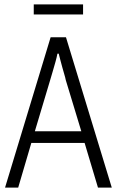

<svg xmlns="http://www.w3.org/2000/svg" viewBox="-20 -856 533 876"><path d="M3 0 211 -686H281L490 0H427L366 -204H123L63 0ZM139 -257H351L280 -491Q278 -502 273.5 -516.5Q269 -531 264.5 -548Q260 -565 255.5 -581.5Q251 -598 248 -611H242Q239 -595 233 -573.5Q227 -552 220.5 -530Q214 -508 209 -491ZM134 -790V-836H359V-790Z"/></svg>

Font: Archivo Condensed ExtraLight
Style: Regular
Weight: 250
Width: 3
Designer: Hector Gatti
Foundry: Omnibus-Type
Version: Version 2.001